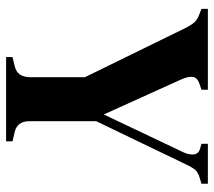

<svg xmlns="http://www.w3.org/2000/svg" viewBox="-56 -645 701 629"><g transform="rotate(90 294.5 -330.5)"><path d="M167 0V-21L196 -28Q216 -33 224 -45Q232 -57 233 -77V-258L72 -587Q62 -607 53 -617Q44 -627 27 -633L9 -640V-661H274V-640L256 -634Q234 -627 232 -611.5Q230 -596 241 -572L355 -320L478 -579Q487 -597 486 -614Q485 -631 465 -636L451 -640V-661H582V-640L562 -634Q542 -628 533.5 -616Q525 -604 516 -584L377 -295V-77Q377 -36 413 -28L443 -21V0Z"/></g></svg>

Font: DeepMind Serif Text
Style: Regular
Weight: 400
Designer: Frank Grießhammer / Modifications: Colophon Foundry
Foundry: Colophon Foundry
Version: Version 5.003; ttfautohint (v1.8.2)